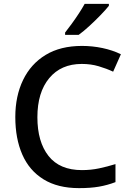

<svg xmlns="http://www.w3.org/2000/svg" viewBox="-20 -961 675 991"><path d="M402 -631Q295 -631 234 -557.5Q173 -484 173 -356Q173 -229 230.5 -156Q288 -83 403 -83Q449 -83 491.5 -92Q534 -101 576 -114V-21Q534 -5 490.5 2.5Q447 10 388 10Q278 10 204.5 -35.5Q131 -81 95 -163.5Q59 -246 59 -357Q59 -465 99 -548Q139 -631 215.5 -677.5Q292 -724 403 -724Q457 -724 509 -713Q561 -702 604 -681L564 -591Q530 -607 489.5 -619Q449 -631 402 -631ZM542 -931Q527 -912 499.5 -883.5Q472 -855 441.5 -827Q411 -799 386 -781H316V-793Q331 -812 350 -838Q369 -864 387 -891.5Q405 -919 417 -941H542Z"/></svg>

Font: Noto Sans Lao Looped Medium
Style: Regular
Weight: 500
Designer: Mark Frömberg, Ben Mitchell
Foundry: The Fontpad Ltd
Version: Version 1.002; ttfautohint (v1.8.4.7-5d5b)